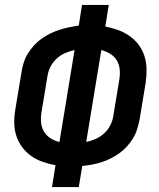

<svg xmlns="http://www.w3.org/2000/svg" viewBox="-20 -755 640 775"><path d="M190 0 204 -88Q178 -93 153 -101.5Q128 -110 106.5 -125Q85 -140 69.5 -161Q54 -182 46 -206.5Q38 -231 37.5 -258.5Q37 -286 42 -314L67 -465Q70 -484 76 -503Q82 -522 92.5 -539Q103 -556 117 -571.5Q131 -587 148 -599Q165 -611 183.5 -620Q202 -629 221 -635Q240 -641 259 -645Q278 -649 298 -652L311 -735H419L405 -648Q431 -643 456 -634Q481 -625 502.5 -610Q524 -595 539.5 -574.5Q555 -554 563 -529Q571 -504 571.5 -476.5Q572 -449 568 -421L543 -270Q539 -251 533 -232Q527 -213 516.5 -196Q506 -179 492 -163.5Q478 -148 461 -136Q444 -124 426 -115Q408 -106 389 -100Q370 -94 350.5 -90.5Q331 -87 312 -85L298 0ZM220 -182 281 -553Q262 -549 243.5 -541Q225 -533 209.5 -519Q194 -505 184.5 -487Q175 -469 172 -450L147 -299Q144 -279 146 -259Q148 -239 158 -223Q168 -207 184.5 -196.5Q201 -186 220 -182ZM328 -182Q347 -186 365.5 -194Q384 -202 399.5 -216Q415 -230 424.5 -248Q434 -266 437 -285L462 -436Q465 -456 463 -476Q461 -496 451 -512Q441 -528 424.5 -538Q408 -548 389 -553Z"/></svg>

Font: Iosevka Curly SmBdExObl
Style: Regular
Weight: 600
Width: 7
Italic angle: -9°
Monospace: yes
Designer: Belleve Invis
Foundry: Belleve Invis
Version: Version 11.1.0; ttfautohint (v1.8.3)